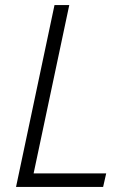

<svg xmlns="http://www.w3.org/2000/svg" viewBox="-20 -734 502 754"><path d="M43 0 194 -714H252L112 -53H397L385 0Z"/></svg>

Font: Noto Sans Display Light
Style: Italic
Weight: 300
Italic angle: -12°
Designer: Monotype Design Team
Foundry: Monotype Imaging Inc.
Version: Version 2.003